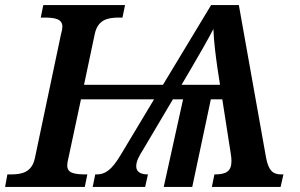

<svg xmlns="http://www.w3.org/2000/svg" viewBox="-42 -734 1178 754"><path d="M-22 0H291L301 -49C248 -49 222 -54 222 -85C222 -91 224 -103 226 -110L276 -344H563L431 -124C396 -66 371 -49 337 -49H332L322 0H528L539 -49C506 -49 493 -62 493 -81C493 -101 504 -121 518 -143L637 -344H677L601 0H713L786 -344H831L864 -132C866 -121 867 -111 867 -102C867 -60 845 -49 800 -49L790 0H1060L1071 -49H1064C1028 -49 1013 -65 1003 -114L896 -714H787L598 -401H288L330 -600C342 -657 381 -665 426 -665H439L449 -714H128L118 -665H131C173 -665 203 -660 203 -629C203 -623 201 -611 197 -597L95 -113C83 -57 44 -49 0 -49H-13ZM671 -401 711 -469C741 -520 773 -576 796 -620C798 -569 805 -515 812 -466L822 -401Z"/></svg>

Font: Noto Serif SemiBold
Style: Italic
Weight: 600
Italic angle: -12°
Designer: Monotype Design Team
Foundry: Monotype Imaging Inc.
Version: Version 2.014